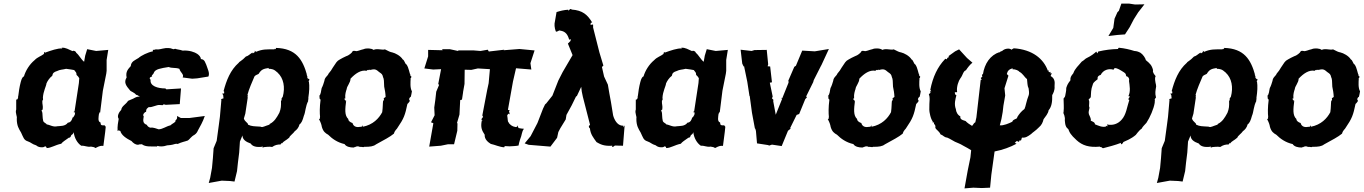

<svg xmlns="http://www.w3.org/2000/svg" viewBox="-20 -807 7571 1066"><path d="M322 -542 326 -538C301 -540 262 -526 234 -516C232 -517 241 -520 230 -513C228 -509 235 -520 226 -518C228 -513 219 -508 226 -509C207 -494 189 -491 172 -473C143 -449 122 -414 113 -383C101 -378 98 -360 95 -351C88 -325 84 -296 81 -271C82 -271 81 -272 81 -276C79 -261 83 -267 76 -255L70 -254C69 -232 71 -215 70 -199C63 -179 77 -162 73 -147C75 -136 79 -136 73 -145C74 -108 84 -93 97 -71C110 -44 112 -29 135 -22C153 -16 157 -7 181 0C192 11 216 14 226 8C233 2 238 8 239 15C263 15 286 -2 320 -9C327 -19 342 -28 363 -43C365 -41 372 -43 376 -57C386 -62 389 -70 389 -74C393 -40 410 -12 431 2C453 1 465 11 485 7C496 9 503 9 510 15C534 2 541 2 554 3L564 -74L567 -103C565 -105 564 -108 561 -111C542 -111 539 -111 538 -127C521 -132 528 -159 529 -172L533 -184L536 -182L551 -303L563 -363L570 -398L572 -414V-474L581 -530L514 -524L464 -534L453 -498L447 -464C430 -477 419 -502 403 -514C403 -522 386 -529 383 -523C361 -532 345 -544 322 -542ZM420 -373 418 -346 394 -189 388 -185 397 -182 395 -169C390 -163 388 -153 383 -155C381 -144 373 -126 357 -126C342 -105 315 -108 298 -106C275 -100 255 -115 240 -116C236 -123 224 -125 220 -135C215 -154 217 -179 214 -186C207 -196 213 -195 217 -199C220 -222 214 -226 215 -247L219 -254C219 -259 218 -269 218 -263C220 -301 237 -329 238 -344C244 -358 256 -376 270 -386C273 -402 279 -407 298 -413C313 -421 328 -420 347 -425C369 -422 383 -420 392 -418C403 -403 404 -407 405 -391C411 -386 416 -380 420 -373Z M883 -223 889 -228 900 -225 978 -229 985 -316 904 -311 898 -316C856 -316 812 -329 816 -363C814 -368 816 -364 811 -371C811 -378 818 -380 825 -383C818 -389 831 -391 835 -405C843 -423 872 -428 917 -435C934 -427 953 -433 976 -425C981 -404 1004 -394 994 -377L1047 -370L1075 -372L1137 -382C1146 -401 1133 -423 1125 -448C1121 -453 1118 -479 1095 -479C1096 -490 1084 -502 1075 -508C1062 -517 1031 -529 994 -526C978 -532 961 -532 954 -536C945 -536 946 -531 936 -536C924 -542 903 -540 900 -540C877 -537 862 -530 846 -533C836 -532 837 -528 829 -531C829 -526 828 -523 829 -522C801 -517 763 -498 749 -485C731 -473 708 -467 706 -440C693 -425 676 -410 683 -377C666 -349 680 -331 702 -305C706 -299 728 -293 736 -280C741 -282 744 -277 757 -270C746 -272 736 -269 719 -259C706 -253 698 -251 691 -247C678 -226 656 -219 653 -197C641 -185 628 -162 639 -147C636 -129 631 -107 633 -79C639 -87 640 -81 648 -80C654 -56 682 -38 710 -24C720 -12 733 -3 747 -3C748 -5 765 -7 768 -6C788 9 815 6 851 6C846 6 850 11 854 3C868 7 885 8 908 0C919 -1 932 -1 953 -8C953 -8 967 -10 965 -7C990 -19 1004 -20 1023 -27C1032 -32 1041 -49 1059 -58C1071 -66 1075 -74 1079 -83C1091 -105 1106 -130 1117 -163L1033 -152H984L963 -163C964 -147 963 -147 954 -138C959 -129 934 -120 926 -111C903 -106 884 -90 861 -89C850 -92 831 -101 816 -98C808 -99 799 -105 795 -114C772 -122 774 -138 778 -161C769 -169 783 -186 791 -186C792 -204 794 -202 805 -212C827 -210 849 -226 867 -224C873 -224 878 -223 883 -223Z M1440 7C1439 16 1435 15 1440 14L1443 10C1454 9 1477 6 1491 9C1507 -2 1520 -5 1538 -5C1539 -5 1542 -18 1545 -10C1555 -24 1567 -26 1586 -43C1588 -53 1609 -66 1617 -79C1625 -84 1639 -98 1642 -115C1654 -124 1660 -138 1667 -164C1677 -186 1675 -216 1692 -248C1687 -245 1694 -254 1692 -265C1697 -298 1699 -328 1695 -355C1686 -353 1699 -360 1698 -365C1692 -372 1695 -373 1689 -366C1690 -375 1688 -374 1686 -374C1688 -380 1686 -386 1683 -387C1684 -390 1690 -384 1679 -397C1680 -392 1686 -395 1685 -389C1661 -476 1624 -538 1512 -541C1515 -530 1503 -535 1509 -537C1510 -541 1505 -535 1503 -533C1462 -533 1438 -535 1401 -519C1401 -524 1401 -517 1394 -526C1397 -515 1393 -518 1383 -510C1384 -512 1381 -515 1381 -515C1365 -505 1358 -496 1345 -493C1324 -470 1307 -464 1306 -459C1259 -418 1237 -361 1221 -300C1224 -303 1226 -297 1224 -288C1216 -289 1219 -288 1214 -287L1219 -279L1221 -261L1208 -257L1209 -251L1201 -159L1195 -113L1183 -25L1166 16L1162 71L1157 125L1147 180L1139 209L1211 196L1257 198L1282 201L1296 143L1301 96C1303 77 1306 59 1308 40L1312 -21L1326 -55C1327 -32 1344 -20 1372 -10C1381 5 1403 13 1440 7ZM1429 -103 1424 -104C1392 -106 1377 -105 1357 -115C1357 -127 1340 -129 1334 -149L1342 -176L1356 -269L1352 -266C1355 -271 1358 -274 1354 -281C1361 -309 1381 -356 1393 -383C1399 -391 1413 -394 1416 -397C1431 -421 1441 -425 1474 -430C1467 -428 1475 -423 1471 -425C1488 -425 1501 -423 1520 -405C1515 -408 1520 -408 1521 -403C1519 -401 1522 -405 1521 -404C1555 -373 1564 -322 1550 -270C1543 -260 1545 -263 1542 -256L1545 -253C1545 -251 1540 -246 1540 -249C1541 -216 1540 -205 1531 -181C1515 -151 1503 -133 1480 -120C1484 -122 1476 -121 1476 -115C1450 -107 1436 -98 1429 -103Z M1751 -273 1757 -269 1751 -262C1754 -268 1757 -251 1760 -255C1754 -210 1755 -176 1757 -159C1754 -150 1761 -149 1751 -146C1763 -123 1765 -113 1767 -102C1775 -76 1786 -68 1802 -59C1824 -37 1853 -16 1893 -7C1902 8 1925 12 1941 12C1950 13 1950 3 1949 11C1958 5 1968 3 1979 9C1983 6 1998 13 2002 8C2034 9 2055 5 2067 -5C2114 -31 2144 -46 2167 -65C2173 -86 2184 -90 2186 -96C2223 -150 2229 -168 2242 -230C2247 -233 2254 -245 2254 -242C2252 -248 2259 -246 2251 -256C2253 -261 2254 -266 2261 -270C2264 -280 2265 -290 2267 -300C2256 -319 2259 -352 2260 -370C2255 -374 2263 -368 2264 -382C2264 -385 2252 -385 2260 -389C2252 -400 2251 -431 2236 -450C2229 -451 2226 -473 2216 -477C2204 -497 2175 -512 2158 -516C2146 -518 2139 -522 2117 -533C2103 -527 2075 -540 2054 -530C2043 -539 2014 -541 1999 -534C1979 -530 1963 -520 1953 -524C1941 -526 1938 -525 1933 -515C1933 -515 1919 -500 1902 -495C1885 -487 1881 -485 1867 -477C1849 -468 1846 -458 1828 -432C1821 -419 1815 -411 1804 -398C1800 -385 1783 -379 1781 -358C1776 -342 1773 -331 1766 -318C1762 -304 1763 -283 1751 -273ZM2110 -262C2110 -261 2116 -255 2107 -246C2105 -235 2106 -210 2102 -184C2084 -150 2051 -114 1993 -103C1995 -106 1994 -111 1994 -111C1984 -102 1992 -103 1982 -103C1962 -99 1943 -102 1937 -124C1926 -127 1912 -137 1914 -146C1892 -166 1896 -201 1902 -249C1900 -244 1894 -242 1900 -248C1888 -257 1892 -262 1897 -260V-265C1895 -282 1901 -302 1905 -313C1905 -327 1927 -350 1926 -370C1953 -399 1984 -420 2015 -414C2018 -415 2017 -419 2029 -420C2029 -420 2030 -430 2025 -417C2037 -423 2040 -419 2032 -417C2061 -427 2069 -421 2085 -407C2099 -397 2103 -396 2107 -378C2112 -369 2112 -355 2113 -326C2117 -307 2120 -291 2121 -269C2119 -266 2114 -264 2110 -262Z M2780 11C2777 7 2786 9 2781 4C2801 6 2819 6 2835 4C2843 3 2852 3 2859 1C2861 -9 2863 -19 2867 -31C2879 -59 2876 -76 2889 -92C2881 -92 2871 -94 2859 -96L2852 -113C2855 -103 2846 -100 2841 -102C2825 -104 2808 -116 2803 -129C2798 -132 2800 -144 2796 -166L2802 -176L2810 -172L2806 -191L2811 -195L2800 -197L2828 -354L2845 -428L2930 -421L2925 -456L2948 -527L2864 -535L2776 -528L2780 -531L2694 -521L2688 -531L2648 -524L2611 -527H2525L2523 -524L2477 -534H2435L2437 -528L2357 -530V-494L2336 -427L2385 -421L2429 -423L2413 -340L2418 -336L2402 -298L2397 -253L2391 -210L2393 -167L2373 -128L2386 -123C2378 -80 2371 -36 2363 7L2428 2L2467 -6H2501L2519 -81L2520 -123H2517L2531 -171L2535 -251L2545 -254L2551 -294V-296L2559 -341L2560 -420L2597 -419L2633 -427L2700 -423L2693 -345L2685 -308L2659 -172L2658 -166L2662 -158L2653 -146C2653 -141 2658 -137 2657 -141C2659 -138 2663 -139 2655 -138C2647 -99 2656 -82 2671 -59C2669 -34 2690 -17 2705 -8C2729 -3 2752 9 2780 11Z M3070 -740 3061 -688C3057 -674 3058 -653 3066 -632C3066 -646 3060 -632 3071 -631C3075 -633 3089 -641 3090 -637C3120 -633 3132 -615 3140 -587L3150 -589L3147 -579L3133 -565L3159 -501L3104 -407L3080 -360L3047 -276L3008 -227L3009 -233L2995 -204L2964 -124L2926 -51L2893 -11L2915 -3L3036 7C3048 -9 3061 -26 3073 -42L3080 -74L3091 -95L3121 -144L3125 -169L3154 -222L3179 -273L3182 -272L3207 -325L3210 -299L3216 -270L3256 -114L3249 -107C3252 -93 3252 -93 3255 -97C3258 -61 3275 -42 3292 -18C3309 -9 3329 6 3380 2C3374 15 3380 6 3387 7C3391 4 3389 2 3397 1C3415 2 3429 2 3439 2L3448 -111C3446 -107 3443 -103 3441 -100V-109C3414 -108 3397 -130 3387 -157L3384 -167L3372 -241C3366 -273 3360 -305 3355 -337L3334 -382L3322 -435L3330 -443C3323 -467 3315 -491 3308 -516L3273 -654V-670L3268 -672C3273 -669 3261 -669 3258 -670C3262 -683 3257 -680 3268 -682C3242 -725 3215 -750 3153 -754C3156 -757 3157 -755 3155 -754C3141 -762 3146 -752 3135 -748V-753C3112 -752 3089 -746 3070 -740Z M3762 -542 3766 -538C3741 -540 3702 -526 3674 -516C3672 -517 3681 -520 3670 -513C3668 -509 3675 -520 3666 -518C3668 -513 3659 -508 3666 -509C3647 -494 3629 -491 3612 -473C3583 -449 3562 -414 3553 -383C3541 -378 3538 -360 3535 -351C3528 -325 3524 -296 3521 -271C3522 -271 3521 -272 3521 -276C3519 -261 3523 -267 3516 -255L3510 -254C3509 -232 3511 -215 3510 -199C3503 -179 3517 -162 3513 -147C3515 -136 3519 -136 3513 -145C3514 -108 3524 -93 3537 -71C3550 -44 3552 -29 3575 -22C3593 -16 3597 -7 3621 0C3632 11 3656 14 3666 8C3673 2 3678 8 3679 15C3703 15 3726 -2 3760 -9C3767 -19 3782 -28 3803 -43C3805 -41 3812 -43 3816 -57C3826 -62 3829 -70 3829 -74C3833 -40 3850 -12 3871 2C3893 1 3905 11 3925 7C3936 9 3943 9 3950 15C3974 2 3981 2 3994 3L4004 -74L4007 -103C4005 -105 4004 -108 4001 -111C3982 -111 3979 -111 3978 -127C3961 -132 3968 -159 3969 -172L3973 -184L3976 -182L3991 -303L4003 -363L4010 -398L4012 -414V-474L4021 -530L3954 -524L3904 -534L3893 -498L3887 -464C3870 -477 3859 -502 3843 -514C3843 -522 3826 -529 3823 -523C3801 -532 3785 -544 3762 -542ZM3860 -373 3858 -346 3834 -189 3828 -185 3837 -182 3835 -169C3830 -163 3828 -153 3823 -155C3821 -144 3813 -126 3797 -126C3782 -105 3755 -108 3738 -106C3715 -100 3695 -115 3680 -116C3676 -123 3664 -125 3660 -135C3655 -154 3657 -179 3654 -186C3647 -196 3653 -195 3657 -199C3660 -222 3654 -226 3655 -247L3659 -254C3659 -259 3658 -269 3658 -263C3660 -301 3677 -329 3678 -344C3684 -358 3696 -376 3710 -386C3713 -402 3719 -407 3738 -413C3753 -421 3768 -420 3787 -425C3809 -422 3823 -420 3832 -418C3843 -403 3844 -407 3845 -391C3851 -386 3856 -380 3860 -373Z M4287 -170 4273 -245 4274 -253 4266 -261 4270 -271 4254 -348 4266 -350 4256 -438 4242 -439 4245 -450 4237 -530 4169 -529 4153 -524 4092 -531 4101 -454 4109 -437 4111 -440 4129 -353 4141 -275 4143 -272 4144 -263 4155 -181 4171 -95 4174 -91 4177 -80 4183 -11 4248 -1V2L4266 -4L4320 4L4355 -81L4370 -93L4367 -96L4403 -169L4417 -174L4451 -257L4460 -266L4456 -272L4495 -351L4498 -362L4540 -445L4539 -442L4582 -535C4556 -531 4530 -526 4504 -522L4434 -526L4399 -442L4390 -436L4355 -355L4358 -359V-348L4323 -261L4317 -265L4322 -257Z M4576 -273 4582 -269 4576 -262C4579 -268 4582 -251 4585 -255C4579 -210 4580 -176 4582 -159C4579 -150 4586 -149 4576 -146C4588 -123 4590 -113 4592 -102C4600 -76 4611 -68 4627 -59C4649 -37 4678 -16 4718 -7C4727 8 4750 12 4766 12C4775 13 4775 3 4774 11C4783 5 4793 3 4804 9C4808 6 4823 13 4827 8C4859 9 4880 5 4892 -5C4939 -31 4969 -46 4992 -65C4998 -86 5009 -90 5011 -96C5048 -150 5054 -168 5067 -230C5072 -233 5079 -245 5079 -242C5077 -248 5084 -246 5076 -256C5078 -261 5079 -266 5086 -270C5089 -280 5090 -290 5092 -300C5081 -319 5084 -352 5085 -370C5080 -374 5088 -368 5089 -382C5089 -385 5077 -385 5085 -389C5077 -400 5076 -431 5061 -450C5054 -451 5051 -473 5041 -477C5029 -497 5000 -512 4983 -516C4971 -518 4964 -522 4942 -533C4928 -527 4900 -540 4879 -530C4868 -539 4839 -541 4824 -534C4804 -530 4788 -520 4778 -524C4766 -526 4763 -525 4758 -515C4758 -515 4744 -500 4727 -495C4710 -487 4706 -485 4692 -477C4674 -468 4671 -458 4653 -432C4646 -419 4640 -411 4629 -398C4625 -385 4608 -379 4606 -358C4601 -342 4598 -331 4591 -318C4587 -304 4588 -283 4576 -273ZM4935 -262C4935 -261 4941 -255 4932 -246C4930 -235 4931 -210 4927 -184C4909 -150 4876 -114 4818 -103C4820 -106 4819 -111 4819 -111C4809 -102 4817 -103 4807 -103C4787 -99 4768 -102 4762 -124C4751 -127 4737 -137 4739 -146C4717 -166 4721 -201 4727 -249C4725 -244 4719 -242 4725 -248C4713 -257 4717 -262 4722 -260V-265C4720 -282 4726 -302 4730 -313C4730 -327 4752 -350 4751 -370C4778 -399 4809 -420 4840 -414C4843 -415 4842 -419 4854 -420C4854 -420 4855 -430 4850 -417C4862 -423 4865 -419 4857 -417C4886 -427 4894 -421 4910 -407C4924 -397 4928 -396 4932 -378C4937 -369 4937 -355 4938 -326C4942 -307 4945 -291 4946 -269C4944 -266 4939 -264 4935 -262Z M5379 -459 5349 -485 5305 -533 5283 -522C5270 -513 5257 -504 5244 -494C5248 -501 5250 -489 5245 -488C5232 -481 5244 -491 5237 -478C5234 -477 5229 -484 5226 -478C5186 -436 5159 -380 5145 -308C5153 -306 5142 -306 5151 -299C5139 -304 5145 -295 5145 -295C5148 -295 5147 -289 5137 -285C5144 -265 5141 -249 5140 -230C5139 -203 5139 -189 5143 -174C5145 -161 5152 -140 5159 -132C5155 -127 5162 -125 5164 -128C5170 -128 5161 -115 5169 -117C5168 -116 5176 -111 5173 -98C5177 -86 5193 -81 5202 -61C5219 -55 5220 -45 5239 -43C5258 -35 5264 -29 5282 -20C5301 -11 5305 -12 5330 3L5352 15C5358 19 5365 23 5372 27L5368 66L5353 139L5335 239L5384 235L5431 237L5477 235L5484 163L5502 34C5548 25 5589 10 5624 -9L5614 -14L5625 -24C5630 -23 5624 -29 5632 -20C5632 -17 5634 -21 5641 -24C5641 -24 5637 -21 5642 -29C5644 -23 5648 -29 5651 -30C5649 -32 5651 -33 5654 -43C5674 -41 5686 -49 5705 -63C5712 -71 5730 -81 5748 -100C5763 -112 5770 -128 5774 -145C5784 -159 5800 -177 5802 -195C5818 -213 5823 -240 5822 -279C5827 -288 5837 -305 5835 -328C5838 -357 5834 -373 5813 -385C5819 -399 5819 -400 5821 -401C5816 -400 5818 -400 5812 -399C5812 -405 5813 -413 5815 -406C5813 -404 5808 -407 5805 -407C5800 -409 5800 -421 5799 -414C5803 -411 5804 -425 5798 -414C5774 -481 5712 -532 5608 -539C5614 -540 5604 -538 5596 -531C5586 -541 5557 -539 5542 -522C5539 -525 5533 -522 5538 -523C5527 -514 5526 -512 5530 -518C5478 -501 5446 -454 5437 -393C5432 -399 5438 -401 5432 -390L5434 -381L5425 -374L5431 -364H5425C5417 -294 5409 -224 5401 -155L5395 -128C5386 -124 5385 -116 5377 -108C5365 -115 5350 -125 5341 -135C5317 -142 5310 -147 5312 -161C5297 -168 5288 -186 5287 -201C5276 -230 5285 -258 5290 -278C5284 -280 5282 -284 5281 -294C5287 -299 5281 -291 5294 -296C5289 -325 5303 -360 5312 -372C5326 -389 5327 -412 5343 -417C5352 -431 5365 -448 5379 -459ZM5602 -428V-422C5618 -424 5638 -413 5639 -409C5661 -397 5666 -380 5682 -368C5685 -348 5683 -332 5691 -316C5692 -307 5695 -291 5692 -280C5678 -245 5675 -216 5668 -202C5650 -189 5637 -172 5628 -157C5628 -148 5622 -149 5613 -144C5603 -140 5601 -133 5600 -131C5582 -122 5552 -109 5531 -111L5540 -146L5547 -185L5551 -220L5561 -277L5557 -317L5579 -387L5570 -396C5574 -414 5582 -422 5602 -428Z M5894 -275 5892 -269 5885 -260C5885 -234 5888 -214 5885 -184C5881 -179 5890 -171 5891 -158C5894 -149 5891 -141 5892 -138C5894 -129 5892 -117 5900 -102C5903 -96 5915 -89 5914 -83C5925 -55 5949 -38 5958 -28C5989 0 6026 13 6087 7C6091 9 6081 12 6091 9C6098 10 6099 15 6104 16C6132 9 6174 -2 6204 -14C6200 -8 6210 -3 6207 -6C6219 -15 6216 -18 6216 -18C6233 -26 6259 -35 6286 -58C6287 -58 6302 -82 6319 -93C6322 -102 6337 -116 6345 -125C6365 -155 6386 -204 6391 -236C6391 -239 6391 -251 6394 -248C6386 -251 6395 -263 6398 -265V-267C6392 -290 6395 -302 6399 -327C6400 -337 6390 -357 6394 -380C6397 -375 6395 -386 6395 -386C6388 -394 6378 -407 6382 -417C6375 -445 6365 -454 6342 -473C6340 -484 6326 -505 6312 -514C6298 -521 6292 -523 6278 -524C6253 -532 6224 -539 6192 -542C6185 -536 6190 -540 6187 -535C6149 -534 6117 -530 6078 -521C6073 -517 6079 -517 6072 -511C6071 -510 6068 -522 6066 -520C6054 -509 6039 -497 6014 -485C6006 -482 5999 -472 5986 -465C5967 -441 5949 -428 5939 -400C5925 -383 5922 -377 5923 -361C5909 -343 5906 -337 5900 -319C5900 -297 5896 -291 5894 -275ZM6245 -273C6252 -273 6257 -272 6251 -275L6252 -269L6245 -258C6245 -257 6245 -252 6250 -252C6237 -213 6233 -170 6207 -142C6187 -119 6158 -109 6126 -116C6129 -110 6127 -110 6131 -106C6116 -109 6120 -110 6122 -105C6100 -98 6077 -110 6059 -117C6060 -128 6046 -132 6036 -137C6039 -149 6029 -163 6026 -172C6022 -184 6026 -193 6029 -209C6022 -222 6033 -239 6024 -254L6036 -267C6038 -290 6036 -309 6047 -337C6049 -346 6053 -351 6074 -367C6072 -380 6078 -388 6091 -391C6105 -419 6136 -428 6162 -420C6163 -419 6164 -425 6169 -429C6185 -429 6200 -418 6221 -405C6226 -400 6230 -402 6233 -384C6251 -381 6251 -359 6248 -360C6252 -331 6258 -299 6245 -273ZM6206 -787 6192 -747 6184 -739 6168 -703 6161 -652 6134 -607 6185 -613 6226 -616 6252 -656 6275 -700 6299 -738 6334 -783 6282 -782 6249 -787Z M6704 7C6703 16 6699 15 6704 14L6707 10C6718 9 6741 6 6755 9C6771 -2 6784 -5 6802 -5C6803 -5 6806 -18 6809 -10C6819 -24 6831 -26 6850 -43C6852 -53 6873 -66 6881 -79C6889 -84 6903 -98 6906 -115C6918 -124 6924 -138 6931 -164C6941 -186 6939 -216 6956 -248C6951 -245 6958 -254 6956 -265C6961 -298 6963 -328 6959 -355C6950 -353 6963 -360 6962 -365C6956 -372 6959 -373 6953 -366C6954 -375 6952 -374 6950 -374C6952 -380 6950 -386 6947 -387C6948 -390 6954 -384 6943 -397C6944 -392 6950 -395 6949 -389C6925 -476 6888 -538 6776 -541C6779 -530 6767 -535 6773 -537C6774 -541 6769 -535 6767 -533C6726 -533 6702 -535 6665 -519C6665 -524 6665 -517 6658 -526C6661 -515 6657 -518 6647 -510C6648 -512 6645 -515 6645 -515C6629 -505 6622 -496 6609 -493C6588 -470 6571 -464 6570 -459C6523 -418 6501 -361 6485 -300C6488 -303 6490 -297 6488 -288C6480 -289 6483 -288 6478 -287L6483 -279L6485 -261L6472 -257L6473 -251L6465 -159L6459 -113L6447 -25L6430 16L6426 71L6421 125L6411 180L6403 209L6475 196L6521 198L6546 201L6560 143L6565 96C6567 77 6570 59 6572 40L6576 -21L6590 -55C6591 -32 6608 -20 6636 -10C6645 5 6667 13 6704 7ZM6693 -103 6688 -104C6656 -106 6641 -105 6621 -115C6621 -127 6604 -129 6598 -149L6606 -176L6620 -269L6616 -266C6619 -271 6622 -274 6618 -281C6625 -309 6645 -356 6657 -383C6663 -391 6677 -394 6680 -397C6695 -421 6705 -425 6738 -430C6731 -428 6739 -423 6735 -425C6752 -425 6765 -423 6784 -405C6779 -408 6784 -408 6785 -403C6783 -401 6786 -405 6785 -404C6819 -373 6828 -322 6814 -270C6807 -260 6809 -263 6806 -256L6809 -253C6809 -251 6804 -246 6804 -249C6805 -216 6804 -205 6795 -181C6779 -151 6767 -133 6744 -120C6748 -122 6740 -121 6740 -115C6714 -107 6700 -98 6693 -103Z M7015 -273 7021 -269 7015 -262C7018 -268 7021 -251 7024 -255C7018 -210 7019 -176 7021 -159C7018 -150 7025 -149 7015 -146C7027 -123 7029 -113 7031 -102C7039 -76 7050 -68 7066 -59C7088 -37 7117 -16 7157 -7C7166 8 7189 12 7205 12C7214 13 7214 3 7213 11C7222 5 7232 3 7243 9C7247 6 7262 13 7266 8C7298 9 7319 5 7331 -5C7378 -31 7408 -46 7431 -65C7437 -86 7448 -90 7450 -96C7487 -150 7493 -168 7506 -230C7511 -233 7518 -245 7518 -242C7516 -248 7523 -246 7515 -256C7517 -261 7518 -266 7525 -270C7528 -280 7529 -290 7531 -300C7520 -319 7523 -352 7524 -370C7519 -374 7527 -368 7528 -382C7528 -385 7516 -385 7524 -389C7516 -400 7515 -431 7500 -450C7493 -451 7490 -473 7480 -477C7468 -497 7439 -512 7422 -516C7410 -518 7403 -522 7381 -533C7367 -527 7339 -540 7318 -530C7307 -539 7278 -541 7263 -534C7243 -530 7227 -520 7217 -524C7205 -526 7202 -525 7197 -515C7197 -515 7183 -500 7166 -495C7149 -487 7145 -485 7131 -477C7113 -468 7110 -458 7092 -432C7085 -419 7079 -411 7068 -398C7064 -385 7047 -379 7045 -358C7040 -342 7037 -331 7030 -318C7026 -304 7027 -283 7015 -273ZM7374 -262C7374 -261 7380 -255 7371 -246C7369 -235 7370 -210 7366 -184C7348 -150 7315 -114 7257 -103C7259 -106 7258 -111 7258 -111C7248 -102 7256 -103 7246 -103C7226 -99 7207 -102 7201 -124C7190 -127 7176 -137 7178 -146C7156 -166 7160 -201 7166 -249C7164 -244 7158 -242 7164 -248C7152 -257 7156 -262 7161 -260V-265C7159 -282 7165 -302 7169 -313C7169 -327 7191 -350 7190 -370C7217 -399 7248 -420 7279 -414C7282 -415 7281 -419 7293 -420C7293 -420 7294 -430 7289 -417C7301 -423 7304 -419 7296 -417C7325 -427 7333 -421 7349 -407C7363 -397 7367 -396 7371 -378C7376 -369 7376 -355 7377 -326C7381 -307 7384 -291 7385 -269C7383 -266 7378 -264 7374 -262Z"/></svg>

Font: Asimov Print
Style: DIt
Weight: 250
Width: 0
Designer: Google
Version: Version 2.000980: 2014